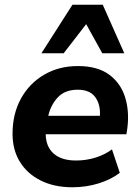

<svg xmlns="http://www.w3.org/2000/svg" viewBox="-20 -780 589 811"><path d="M286 11Q209 11 152 -17.5Q95 -46 64 -96.5Q33 -147 33 -215Q33 -299 68.5 -363.5Q104 -428 166.5 -464.5Q229 -501 309 -501Q391 -501 440 -465.5Q489 -430 508 -370.5Q527 -311 518 -239L514 -213H173Q174 -160 207 -131Q240 -102 301 -102Q343 -102 382.5 -114Q422 -126 453 -149L486 -50Q450 -22 397 -5.5Q344 11 286 11ZM308 -401Q254 -401 224 -368.5Q194 -336 184 -291H402Q405 -338 382.5 -369.5Q360 -401 308 -401ZM155 -555 286 -760H414L505 -555H412L344 -678L249 -555Z"/></svg>

Font: Nunito Sans ExtraBold
Style: Italic
Weight: 800
Italic angle: -9°
Designer: Vernon Adams
Foundry: Vernon Adams
Version: Version 3.006; ttfautohint (v1.8.3)